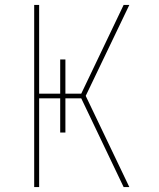

<svg xmlns="http://www.w3.org/2000/svg" viewBox="-20 -755 640 775"><path d="M118 0V-735H138V-377H223V-515H244V-377H308L479 -735H502L326 -368L502 0H479L308 -358H244V-220H223V-358H138V0Z"/></svg>

Font: Iosevka SS04 Thin Extended
Style: Regular
Weight: 100
Width: 7
Monospace: yes
Designer: Belleve Invis
Foundry: Belleve Invis
Version: Version 19.0.0; ttfautohint (v1.8.4)